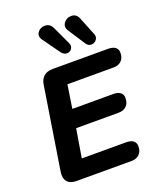

<svg xmlns="http://www.w3.org/2000/svg" viewBox="-165 -1031 951 1134"><g transform="rotate(-20 310.0 -463.5)"><path d="M47.3 -82.4 128.9 -599.8Q133.7 -634.7 155 -652.3Q176.2 -670 211.3 -670H559.2Q588.5 -670 604.1 -658.1Q619.7 -646.1 619.7 -623.7Q619.7 -591.4 601.3 -573.3Q582.8 -555.3 552.2 -555.3H261.7L239.3 -408.7H496.6Q525 -408.7 540.7 -396.8Q556.3 -384.8 556.3 -362.4Q556.3 -330.1 537.9 -312Q519.4 -294 488.7 -294H221.3L191.7 -114.7H470Q499.3 -114.7 514.9 -102.8Q530.6 -90.8 530.6 -68.4Q530.6 -36.1 512.1 -18Q493.7 0 463 0H118.5Q77.8 0 59.7 -21.4Q41.5 -42.7 47.3 -82.4ZM466.2 -893.3 511.6 -780.5Q520.2 -760.2 508.2 -743.9Q496.1 -727.6 475.9 -727.2Q455.6 -726.8 443 -746.6L374.4 -851.9Q355.8 -879.9 373.7 -903.9Q391.7 -927.8 422.6 -926.9Q453.4 -926 466.2 -893.3ZM301.6 -893.3 354.2 -780.1Q363.4 -760.1 352.9 -744.2Q342.3 -728.4 322.7 -728.1Q303 -727.8 288 -747.6L212.4 -853Q192 -880.3 208.6 -903.6Q225.2 -926.8 256.1 -926Q287 -925.2 301.6 -893.3Z"/></g></svg>

Font: SN Pro Thin
Style: Italic
Weight: 200
Italic angle: -9°
Designer: Tobias Whetton
Foundry: Supernotes
Version: Version 1.003;Glyphs 3.3 (3324)